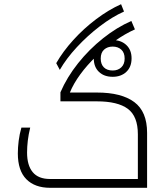

<svg xmlns="http://www.w3.org/2000/svg" viewBox="-20 -895 795 915"><path d="M219 0Q146 0 105.5 -41Q65 -82 65 -164Q65 -192 69 -224Q73 -256 82 -287H124Q116 -255 112.5 -225Q109 -195 109 -168Q109 -107 136 -74.5Q163 -42 218 -42H637V-255Q637 -341 589 -376.5Q541 -412 442 -412H268V-455Q299 -527 352 -593.5Q405 -660 471 -712.5Q537 -765 606 -795L623 -755Q576 -734 528.5 -700.5Q481 -667 438 -626Q395 -585 362.5 -540.5Q330 -496 313 -454H442Q559 -454 620 -408.5Q681 -363 681 -262V0ZM248 -594Q280 -650 329.5 -704.5Q379 -759 438 -803.5Q497 -848 557 -875L571 -840Q515 -815 456 -770Q397 -725 346.5 -670.5Q296 -616 265 -562ZM517 -529Q476 -529 451.5 -552.5Q427 -576 427 -616Q427 -657 451.5 -680.5Q476 -704 517 -704Q557 -704 582 -680.5Q607 -657 607 -617Q607 -576 582 -552.5Q557 -529 517 -529ZM517 -559Q542 -559 558 -574Q574 -589 574 -616Q574 -644 558 -658.5Q542 -673 517 -673Q492 -673 476 -658.5Q460 -644 460 -616Q460 -589 475 -574Q490 -559 517 -559Z"/></svg>

Font: Noto Kufi Arabic ExtraLight
Style: Regular
Weight: 200
Designer: Monotype Design Team, David Williams, Khaled Hosny
Foundry: Google LLC
Version: Version 2.109; ttfautohint (v1.8.4.7-5d5b)